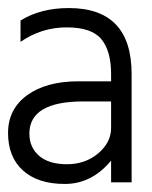

<svg xmlns="http://www.w3.org/2000/svg" viewBox="-20 -845 377 477"><path d="M256 -446Q208 -388 141 -388Q74 -388 37 -421.5Q0 -455 0 -514.5Q0 -574 47.5 -608.5Q95 -643 175 -643H256V-661Q256 -718 232 -747.5Q208 -777 145.5 -777Q83 -777 31 -741V-794Q81 -825 151 -825Q307 -825 307 -661V-392H256ZM256 -527V-593H187Q53 -593 53 -513Q53 -479 77 -458Q101 -437 146.5 -437Q192 -437 224 -464Q256 -491 256 -527Z"/></svg>

Font: Hind Jalandhar Light
Style: Regular
Weight: 300
Designer: Namrata Goyal
Foundry: Indian Type Foundry
Version: Version 0.702;PS 1.0;hotconv 1.0.81;makeotf.lib2.5.63406